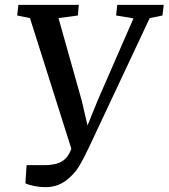

<svg xmlns="http://www.w3.org/2000/svg" viewBox="-20 -763 697 794"><path d="M167 11Q146 11 122.5 6.5Q99 2 85 -5L90 -80H163Q210 -80 236 -95.5Q262 -111 275 -148L104 -688L51 -699L56 -743H306L302 -699L222 -688L318 -347L342 -244L384 -348L532 -687L460 -699L465 -743H657L652 -699L599 -688L349 -156Q325 -105 305.5 -73Q286 -41 251 -15Q216 11 167 11Z"/></svg>

Font: Koeln Type Serif
Style: Italic
Weight: 400
Italic angle: -8°
Designer: Eben Sorkin
Foundry: Eben Sorkin
Version: Version 2.002